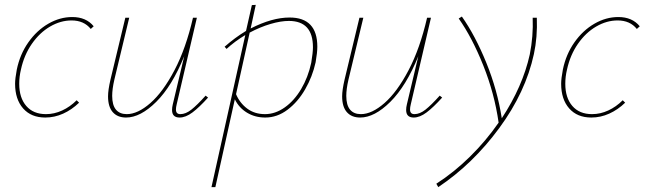

<svg xmlns="http://www.w3.org/2000/svg" viewBox="-20 -480 2649 789"><path d="M274 -396Q229 -396 186 -371Q143 -346 111 -300Q79 -254 66 -194Q59 -165 59 -136Q59 -78 88 -44.5Q117 -11 169 -11Q203 -11 235.5 -26Q268 -41 295 -68L305 -58Q275 -29 239.5 -13Q204 3 166 3Q108 3 75 -34.5Q42 -72 42 -136Q42 -157 49 -194Q62 -257 96.5 -306Q131 -355 178.5 -382.5Q226 -410 277 -410Q334 -410 365 -372L353 -361Q325 -396 274 -396Z M835 -79Q799 -39 771 -18Q743 3 718 3Q687 3 687 -28Q687 -39 690 -51L737 -249Q687 -126 622 -61.5Q557 3 498 3Q463 3 443.5 -19Q424 -41 424 -84Q424 -110 434 -153L495 -407H511L450 -153Q441 -114 441 -86Q441 -48 456.5 -29.5Q472 -11 501 -11Q546 -11 598 -56.5Q650 -102 697 -191.5Q744 -281 773 -407H789L706 -51Q703 -39 703 -30Q703 -11 721 -11Q743 -11 766.5 -29.5Q790 -48 825 -87Z M1284 -288Q1284 -264 1277 -224Q1264 -165 1234 -113Q1204 -61 1161.5 -29Q1119 3 1070 3Q1028 3 995 -17Q962 -37 945 -72L865 289H849L988 -336Q946 -311 911 -279L903 -288Q945 -325 991 -353L1015 -459L1031 -460L1010 -363Q1098 -408 1170 -408Q1284 -408 1284 -288ZM1266 -286Q1266 -394 1167 -394Q1134 -394 1091.5 -381.5Q1049 -369 1006 -346L950 -93Q965 -57 995.5 -34Q1026 -11 1069 -11Q1111 -11 1150 -38.5Q1189 -66 1217.5 -114Q1246 -162 1259 -222Q1266 -264 1266 -286Z M1797 -79Q1761 -39 1733 -18Q1705 3 1680 3Q1649 3 1649 -28Q1649 -39 1652 -51L1699 -249Q1649 -126 1584 -61.5Q1519 3 1460 3Q1425 3 1405.5 -19Q1386 -41 1386 -84Q1386 -110 1396 -153L1457 -407H1473L1412 -153Q1403 -114 1403 -86Q1403 -48 1418.5 -29.5Q1434 -11 1463 -11Q1508 -11 1560 -56.5Q1612 -102 1659 -191.5Q1706 -281 1735 -407H1751L1668 -51Q1665 -39 1665 -30Q1665 -11 1683 -11Q1705 -11 1728.5 -29.5Q1752 -48 1787 -87Z M2174 -258Q2140 -101 2031.5 46.5Q1923 194 1781 289L1773 275Q1846 228 1911.5 163.5Q1977 99 2029 24Q2012 -96 1966 -211Q1920 -326 1865 -404L1878 -412Q1933 -334 1978.5 -222Q2024 -110 2042 6Q2128 -125 2157 -256Q2172 -331 2169 -407H2186Q2189 -327 2174 -258Z M2518 -396Q2473 -396 2430 -371Q2387 -346 2355 -300Q2323 -254 2310 -194Q2303 -165 2303 -136Q2303 -78 2332 -44.5Q2361 -11 2413 -11Q2447 -11 2479.5 -26Q2512 -41 2539 -68L2549 -58Q2519 -29 2483.5 -13Q2448 3 2410 3Q2352 3 2319 -34.5Q2286 -72 2286 -136Q2286 -157 2293 -194Q2306 -257 2340.5 -306Q2375 -355 2422.5 -382.5Q2470 -410 2521 -410Q2578 -410 2609 -372L2597 -361Q2569 -396 2518 -396Z"/></svg>

Font: Ysabeau Thin
Style: Italic
Weight: 200
Italic angle: -12°
Designer: Christian Thalmann (Catharsis Fonts)
Version: Version 0.003